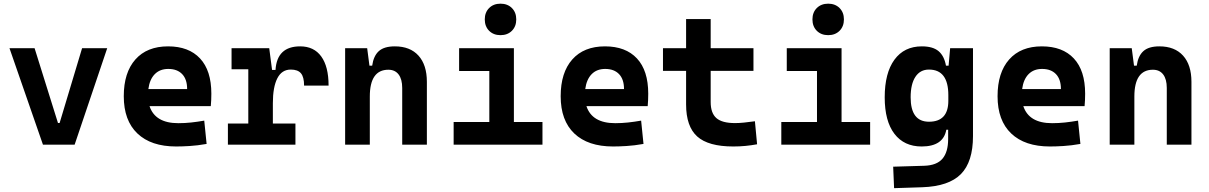

<svg xmlns="http://www.w3.org/2000/svg" viewBox="-20 -776 6485 1030"><path d="M210.4 0 30.8 -517.6H165.5L291 -116.2H299.8L420.4 -517.6H555.2L380.4 0Z M924.8 9.8Q790.5 9.8 717.3 -59.8Q644 -129.4 644 -259.8Q644 -386.7 706.3 -457Q768.6 -527.3 881.8 -527.3Q992.7 -527.3 1053.2 -462.4Q1113.8 -397.5 1113.8 -273.4Q1113.8 -238.3 1110.8 -206.5H782.2Q812.5 -115.2 936.5 -115.2Q971.7 -115.2 1005.9 -118.9Q1040 -122.6 1075.7 -128.9L1088.4 -3.9Q1038.6 4.9 997.6 7.3Q956.5 9.8 924.8 9.8ZM882.8 -406.2Q837.9 -406.2 810.3 -378.2Q782.7 -350.1 775.9 -298.3H983.9Q983.9 -350.6 957.3 -378.4Q930.7 -406.2 882.8 -406.2Z M1202.6 0V-113.3H1312V-404.3H1222.2V-517.6H1424.3L1439.5 -400.9H1458Q1465.8 -527.3 1590.3 -527.3Q1664.1 -527.3 1703.4 -473.1Q1742.7 -418.9 1742.7 -316.9H1611.3Q1611.3 -362.8 1594.5 -382.8Q1577.6 -402.8 1540 -402.8Q1491.7 -402.8 1467.8 -356Q1443.8 -309.1 1443.8 -222.7V-113.3H1564.9V0Z M1831.5 0V-517.6H1949.7L1961.9 -423.8H1976.6Q1983.9 -476.1 2012.2 -501.7Q2040.5 -527.3 2098.1 -527.3Q2180.2 -527.3 2225.1 -477.5Q2270 -427.7 2270 -336.9V0H2137.7V-304.2Q2137.7 -351.1 2118.4 -376.5Q2099.1 -401.9 2063.5 -401.9Q1963.9 -401.9 1963.9 -258.3V0Z M2665 -587.4Q2627.4 -587.4 2604 -610.8Q2580.6 -634.3 2580.6 -671.9Q2580.6 -709.5 2604 -732.9Q2627.4 -756.3 2665 -756.3Q2702.6 -756.3 2726.1 -732.9Q2749.5 -709.5 2749.5 -671.9Q2749.5 -634.3 2726.1 -610.8Q2702.6 -587.4 2665 -587.4ZM2413.6 0V-121.6H2605V-395H2442.9V-517.6H2736.8V-121.6H2890.1V0Z M3268.6 9.8Q3134.3 9.8 3061 -59.8Q2987.8 -129.4 2987.8 -259.8Q2987.8 -386.7 3050 -457Q3112.3 -527.3 3225.6 -527.3Q3336.4 -527.3 3397 -462.4Q3457.5 -397.5 3457.5 -273.4Q3457.5 -238.3 3454.6 -206.5H3126Q3156.2 -115.2 3280.3 -115.2Q3315.4 -115.2 3349.6 -118.9Q3383.8 -122.6 3419.4 -128.9L3432.1 -3.9Q3382.3 4.9 3341.3 7.3Q3300.3 9.8 3268.6 9.8ZM3226.6 -406.2Q3181.6 -406.2 3154.1 -378.2Q3126.5 -350.1 3119.6 -298.3H3327.6Q3327.6 -350.6 3301 -378.4Q3274.4 -406.2 3226.6 -406.2Z M3536.6 -396V-517.6H3660.6V-673.8H3792.5V-517.6H4022V-396H3792.5V-228.5Q3792.5 -169.4 3823 -142.6Q3853.5 -115.7 3923.3 -115.7Q3945.8 -115.7 3971.4 -118.4Q3997.1 -121.1 4029.8 -125.5L4041.5 -2Q4009.3 3.9 3978.8 6.8Q3948.2 9.8 3913.6 9.8Q3779.8 9.8 3720.2 -43.9Q3660.6 -97.7 3660.6 -215.8V-396Z M4422.9 -587.4Q4385.3 -587.4 4361.8 -610.8Q4338.4 -634.3 4338.4 -671.9Q4338.4 -709.5 4361.8 -732.9Q4385.3 -756.3 4422.9 -756.3Q4460.4 -756.3 4483.9 -732.9Q4507.3 -709.5 4507.3 -671.9Q4507.3 -634.3 4483.9 -610.8Q4460.4 -587.4 4422.9 -587.4ZM4171.4 0V-121.6H4362.8V-395H4200.7V-517.6H4494.6V-121.6H4647.9V0Z M4924.3 9.8Q4830.1 9.8 4778.1 -58.3Q4726.1 -126.5 4726.1 -253.9Q4726.1 -384.3 4778.3 -455.8Q4830.6 -527.3 4925.3 -527.3Q4984.4 -527.3 5014.9 -501.7Q5045.4 -476.1 5054.7 -423.8H5068.8L5077.1 -517.6H5199.7V-45.9Q5199.7 92.3 5134.8 158Q5069.8 223.6 4927.7 228.5L4776.4 233.4L4771.5 118.2L4937.5 113.3Q5005.4 111.3 5035.9 75.4Q5066.4 39.6 5066.4 -30.3V-80.1H5056.6Q5040.5 9.8 4924.3 9.8ZM4865.2 -253.9Q4865.2 -123 4963.4 -123Q5067.4 -123 5067.4 -235.4V-265.6Q5067.4 -402.8 4963.4 -402.8Q4916.5 -402.8 4890.9 -364Q4865.2 -325.2 4865.2 -253.9Z M5612.3 9.8Q5478 9.8 5404.8 -59.8Q5331.5 -129.4 5331.5 -259.8Q5331.5 -386.7 5393.8 -457Q5456.1 -527.3 5569.3 -527.3Q5680.2 -527.3 5740.7 -462.4Q5801.3 -397.5 5801.3 -273.4Q5801.3 -238.3 5798.3 -206.5H5469.7Q5500 -115.2 5624 -115.2Q5659.2 -115.2 5693.4 -118.9Q5727.5 -122.6 5763.2 -128.9L5775.9 -3.9Q5726.1 4.9 5685.1 7.3Q5644 9.8 5612.3 9.8ZM5570.3 -406.2Q5525.4 -406.2 5497.8 -378.2Q5470.2 -350.1 5463.4 -298.3H5671.4Q5671.4 -350.6 5644.8 -378.4Q5618.2 -406.2 5570.3 -406.2Z M5933.1 0V-517.6H6051.3L6063.5 -423.8H6078.1Q6085.4 -476.1 6113.8 -501.7Q6142.1 -527.3 6199.7 -527.3Q6281.7 -527.3 6326.7 -477.5Q6371.6 -427.7 6371.6 -336.9V0H6239.3V-304.2Q6239.3 -351.1 6220 -376.5Q6200.7 -401.9 6165 -401.9Q6065.4 -401.9 6065.4 -258.3V0Z"/></svg>

Font: Caskaydia Cove
Style: Bold
Weight: 700
Monospace: yes
Designer: Aaron Bell
Foundry: Saja Typeworks
Version: Version 4.300; ttfautohint (v1.8.3)